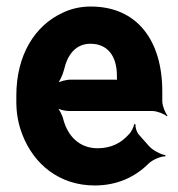

<svg xmlns="http://www.w3.org/2000/svg" viewBox="-20 -558 545 588"><path d="M258 -538C226 -538 196 -531 170 -518C87 -479 30 -390 30 -265V-246C30 -211 36 -178 48 -147C83 -55 162 10 270 10C339 10 394 -16 435 -57C447 -69 474 -80 486 -79L487 -83C474 -84 447 -98 436 -111L405 -146C398 -154 394 -169 395 -177L391 -178C390 -170 382 -153 374 -146C351 -120 320 -104 279 -104C224 -104 188 -140 174 -192C171 -206 160 -226 152 -233L151 -229C159 -223 178 -218 192 -218H447C461 -218 483 -209 491 -202L493 -204C486 -212 477 -234 477 -248V-278C477 -434 400 -538 258 -538ZM338 -326V-320C338 -317 338 -311 340 -310L342 -312C341 -314 335 -314 332 -314H196C182 -314 159 -308 151 -301L153 -297C161 -305 172 -328 176 -344C186 -389 211 -424 257 -424C309 -424 338 -387 338 -326Z"/></svg>

Font: Asimov
Style: EdgeNar
Weight: 500
Designer: Google
Version: Version 2.000980: 2014